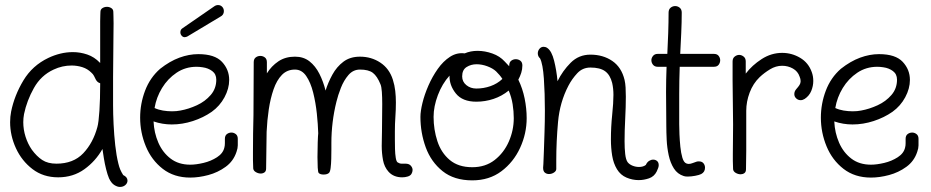

<svg xmlns="http://www.w3.org/2000/svg" viewBox="-20 -693 3679 759"><path d="M454 46Q444 46 432 38.5Q420 31 411 12Q405 -2 399.5 -24Q394 -46 390.5 -68Q387 -90 385 -104Q358 -56 313.5 -24Q269 8 210 8Q151 8 108.5 -24.5Q66 -57 43 -107Q20 -157 20 -210Q20 -221 21 -231.5Q22 -242 24 -252Q37 -316 72.5 -375Q108 -434 171 -464Q194 -475 218.5 -481Q243 -487 268 -487Q297 -487 325 -477.5Q353 -468 375 -445L376 -444V-608Q376 -623 376.5 -632.5Q377 -642 377 -646Q377 -656 385 -661Q393 -666 403 -666Q412 -666 420 -661Q428 -656 428 -646Q428 -641 428.5 -629.5Q429 -618 429 -600Q429 -580 428.5 -553.5Q428 -527 428 -498Q427 -443 427 -388Q427 -333 427 -277Q427 -244 429 -202Q431 -160 435.5 -119Q440 -78 448 -46Q451 -33 455.5 -22.5Q460 -12 467 -1Q484 7 484 21Q484 31 475.5 38.5Q467 46 454 46ZM203 -46Q270 -46 309 -87Q348 -128 365 -191Q370 -209 373 -255Q376 -301 376 -359V-364Q365 -367 359 -378Q355 -386 351.5 -393Q348 -400 341 -406Q326 -421 305.5 -427.5Q285 -434 263 -434Q226 -434 192 -418Q142 -395 114 -345Q86 -295 75 -242Q72 -226 72 -210Q72 -181 81 -152.5Q90 -124 106 -101Q125 -75 147 -60.5Q169 -46 203 -46Z M732 9Q668 9 623.5 -25.5Q579 -60 556.5 -114.5Q534 -169 534 -228Q534 -283 553.5 -334.5Q573 -386 613 -421Q651 -451 689 -465Q727 -479 764 -479Q829 -479 857.5 -448.5Q886 -418 886 -377Q886 -343 867.5 -308.5Q849 -274 817 -251Q784 -228 742.5 -214.5Q701 -201 659 -201Q622 -201 587 -213Q589 -168 606 -129Q623 -90 654.5 -66Q686 -42 732 -42Q755 -42 784.5 -49Q814 -56 838 -71.5Q862 -87 867 -110Q869 -117 869 -127Q869 -137 869 -144Q869 -157 877 -163Q885 -169 895 -169Q904 -169 912 -163Q920 -157 920 -144Q920 -130 920 -118.5Q920 -107 915 -93Q903 -56 872 -33.5Q841 -11 803.5 -1Q766 9 732 9ZM660 -253Q678 -253 693 -256Q726 -262 758.5 -277Q791 -292 813 -317.5Q835 -343 835 -378Q835 -400 819 -412Q803 -424 781 -427Q775 -428 769 -428.5Q763 -429 757 -429Q713 -429 678 -405.5Q643 -382 620.5 -345Q598 -308 591 -266Q606 -259 624 -256Q642 -253 660 -253ZM710 -546Q703 -546 698 -552Q693 -558 693 -565Q693 -576 701 -581L827 -668Q834 -673 842 -673Q852 -673 858.5 -666Q865 -659 865 -649Q865 -634 851 -627L721 -549Q719 -548 716 -547Q713 -546 710 -546Z M1570 8Q1536 8 1516 -14Q1499 -33 1494 -60.5Q1489 -88 1489 -116Q1489 -132 1489.5 -146.5Q1490 -161 1490 -174Q1490 -198 1490.5 -226.5Q1491 -255 1491 -282Q1491 -309 1489.5 -330Q1488 -351 1484 -360Q1471 -392 1454 -405Q1437 -418 1403 -418Q1376 -418 1357.5 -396.5Q1339 -375 1327.5 -345.5Q1316 -316 1310 -291Q1300 -251 1295 -210Q1290 -169 1290 -128Q1290 -121 1290 -103Q1290 -85 1289.5 -65Q1289 -45 1287 -29Q1285 -13 1280 -9Q1273 -3 1259 -3Q1246 -3 1240 -9Q1237 -12 1236 -30.5Q1235 -49 1235 -72Q1235 -101 1236 -130Q1237 -159 1238 -166Q1237 -201 1232.5 -244Q1228 -287 1218 -327Q1208 -367 1190.5 -392.5Q1173 -418 1146 -418Q1115 -418 1094.5 -397Q1074 -376 1061.5 -340Q1049 -304 1042.5 -260.5Q1036 -217 1034 -172Q1033 -136 1033 -99.5Q1033 -63 1032 -27Q1032 -16 1025.5 -11.5Q1019 -7 1011 -7Q1001 -7 991.5 -12.5Q982 -18 981 -27Q980 -44 980 -60Q980 -76 980 -92Q980 -129 980.5 -165.5Q981 -202 982 -238Q982 -290 982.5 -342.5Q983 -395 983 -447Q983 -460 991 -466Q999 -472 1009 -472Q1019 -472 1027 -466Q1035 -460 1035 -447V-403Q1053 -432 1080.5 -450.5Q1108 -469 1146 -469Q1180 -469 1203.5 -450.5Q1227 -432 1242.5 -401.5Q1258 -371 1267 -335Q1277 -367 1294 -398Q1311 -429 1337.5 -449Q1364 -469 1403 -469Q1448 -469 1483.5 -445.5Q1519 -422 1533 -378Q1540 -356 1542.5 -333.5Q1545 -311 1545 -288Q1545 -260 1543 -231.5Q1541 -203 1541 -174V-141Q1541 -124 1541.5 -104Q1542 -84 1544.5 -69Q1547 -54 1552 -51Q1560 -46 1567.5 -46Q1575 -46 1583 -46Q1597 -46 1604 -38Q1611 -30 1611 -21Q1611 -13 1606.5 -5.5Q1602 2 1591 5Q1581 8 1570 8Z M1847 20Q1775 20 1729.5 -16.5Q1684 -53 1663 -110.5Q1642 -168 1642 -231Q1642 -253 1650 -286Q1658 -319 1673.5 -354.5Q1689 -390 1710.5 -420.5Q1732 -451 1759 -468.5Q1786 -486 1817 -482Q1840 -492 1868 -492Q1897 -492 1926.5 -481.5Q1956 -471 1975 -450L1993 -431V-434Q1993 -447 2001 -453Q2009 -459 2019 -459Q2029 -459 2037 -453Q2045 -447 2045 -434Q2045 -419 2040.5 -405Q2036 -391 2029 -378Q2046 -343 2054 -303.5Q2062 -264 2062 -226Q2062 -165 2036 -108.5Q2010 -52 1962 -16Q1914 20 1847 20ZM1863 -343Q1892 -343 1919 -352.5Q1946 -362 1966 -381Q1961 -389 1954.5 -396.5Q1948 -404 1941 -411Q1928 -423 1906.5 -431Q1885 -439 1864 -439Q1842 -439 1824.5 -428Q1807 -417 1807 -391Q1807 -370 1823.5 -356.5Q1840 -343 1863 -343ZM1847 -32Q1899 -32 1935.5 -60.5Q1972 -89 1991.5 -133.5Q2011 -178 2011 -226Q2011 -253 2006.5 -281Q2002 -309 1991 -335Q1964 -313 1931 -302Q1898 -291 1863 -291Q1808 -291 1782 -323.5Q1756 -356 1757 -394Q1728 -362 1711 -317Q1694 -272 1694 -231Q1694 -181 1709 -135Q1724 -89 1758 -60.5Q1792 -32 1847 -32Z M2505 19Q2480 19 2456.5 9Q2433 -1 2419 -24Q2405 -47 2400 -77.5Q2395 -108 2395 -142Q2395 -191 2400 -239Q2405 -287 2405 -318Q2405 -343 2400 -365Q2392 -397 2372 -411.5Q2352 -426 2314 -426Q2283 -426 2262 -403.5Q2241 -381 2227 -354Q2193 -289 2186 -211Q2179 -133 2179 -59V-25Q2179 -17 2170 -11Q2161 -5 2150 -5Q2141 -5 2134 -10.5Q2127 -16 2127 -30Q2127 -34 2127.5 -37.5Q2128 -41 2128 -44Q2129 -61 2130 -94Q2131 -127 2132.5 -169.5Q2134 -212 2134 -256Q2134 -324 2130 -382Q2126 -440 2115 -462Q2106 -470 2106 -482Q2106 -492 2112.5 -500Q2119 -508 2129 -508Q2132 -508 2136 -507Q2140 -506 2144 -503Q2161 -491 2170.5 -453Q2180 -415 2184 -372Q2204 -413 2236 -445Q2268 -477 2314 -477Q2364 -477 2400.5 -452Q2437 -427 2449 -377Q2452 -364 2453 -347.5Q2454 -331 2454 -311Q2454 -271 2451.5 -223.5Q2449 -176 2449 -135Q2449 -106 2451.5 -84Q2454 -62 2461 -52Q2468 -43 2480.5 -38Q2493 -33 2506 -33Q2523 -33 2533 -41Q2538 -52 2546 -57Q2554 -62 2562 -62Q2571 -62 2577.5 -56.5Q2584 -51 2584 -40Q2584 -31 2576 -15Q2566 5 2545.5 12Q2525 19 2505 19Z M2698 5Q2694 5 2690 4.5Q2686 4 2683 3Q2658 -5 2644 -27Q2630 -49 2623.5 -79Q2617 -109 2615.5 -140Q2614 -171 2614 -195Q2614 -230 2613.5 -263Q2613 -296 2613 -329Q2613 -353 2613.5 -378Q2614 -403 2615 -429H2580Q2568 -429 2561.5 -437Q2555 -445 2555 -455Q2555 -464 2561.5 -472Q2568 -480 2580 -480H2618Q2620 -518 2621.5 -562Q2623 -606 2623 -643Q2623 -656 2631 -662.5Q2639 -669 2649 -669Q2659 -669 2667 -662.5Q2675 -656 2675 -643Q2675 -606 2673 -562Q2671 -518 2669 -480H2802Q2815 -480 2821 -472Q2827 -464 2827 -455Q2827 -445 2821 -437Q2815 -429 2802 -429H2667Q2666 -401 2665.5 -374.5Q2665 -348 2665 -322V-202Q2665 -186 2666 -162Q2667 -138 2669.5 -113Q2672 -88 2677.5 -69.5Q2683 -51 2693 -47Q2699 -45 2702 -45Q2710 -45 2718.5 -48.5Q2727 -52 2734 -54Q2736 -55 2739 -55Q2742 -55 2743 -55Q2755 -55 2761 -47.5Q2767 -40 2767 -30Q2767 -13 2752 -5Q2744 -1 2728 2Q2712 5 2698 5Z M2908 -4Q2898 -4 2888.5 -9.5Q2879 -15 2878 -24Q2877 -41 2877 -56.5Q2877 -72 2877 -85Q2877 -113 2877.5 -139.5Q2878 -166 2878 -201Q2878 -245 2877 -288Q2876 -331 2876 -374V-450Q2876 -463 2884.5 -469.5Q2893 -476 2902 -476Q2911 -476 2919.5 -469.5Q2928 -463 2928 -450V-402Q2953 -435 2991 -459.5Q3029 -484 3072 -484Q3110 -484 3143 -464.5Q3176 -445 3189 -408Q3195 -392 3195 -373Q3195 -353 3187 -333.5Q3179 -314 3161 -302Q3153 -297 3145 -297Q3135 -297 3127.5 -304Q3120 -311 3120 -321Q3120 -332 3128 -341Q3136 -350 3140.5 -357Q3145 -364 3145 -372Q3145 -381 3141 -390Q3134 -411 3114.5 -422Q3095 -433 3072 -433Q3047 -433 3024 -419Q3001 -405 2983 -388Q2957 -363 2943.5 -327Q2930 -291 2930 -255V-170Q2930 -133 2930 -97Q2930 -61 2929 -24Q2929 -13 2922.5 -8.5Q2916 -4 2908 -4Z M3423 9Q3359 9 3314.5 -25.5Q3270 -60 3247.5 -114.5Q3225 -169 3225 -228Q3225 -283 3244.5 -334.5Q3264 -386 3304 -421Q3342 -451 3380 -465Q3418 -479 3455 -479Q3520 -479 3548.5 -448.5Q3577 -418 3577 -377Q3577 -343 3558.5 -308.5Q3540 -274 3508 -251Q3475 -228 3433.5 -214.5Q3392 -201 3350 -201Q3313 -201 3278 -213Q3280 -168 3297 -129Q3314 -90 3345.5 -66Q3377 -42 3423 -42Q3446 -42 3475.5 -49Q3505 -56 3529 -71.5Q3553 -87 3558 -110Q3560 -117 3560 -127Q3560 -137 3560 -144Q3560 -157 3568 -163Q3576 -169 3586 -169Q3595 -169 3603 -163Q3611 -157 3611 -144Q3611 -130 3611 -118.5Q3611 -107 3606 -93Q3594 -56 3563 -33.5Q3532 -11 3494.5 -1Q3457 9 3423 9ZM3351 -253Q3369 -253 3384 -256Q3417 -262 3449.5 -277Q3482 -292 3504 -317.5Q3526 -343 3526 -378Q3526 -400 3510 -412Q3494 -424 3472 -427Q3466 -428 3460 -428.5Q3454 -429 3448 -429Q3404 -429 3369 -405.5Q3334 -382 3311.5 -345Q3289 -308 3282 -266Q3297 -259 3315 -256Q3333 -253 3351 -253Z"/></svg>

Font: Twinkle Star
Style: Regular
Weight: 400
Designer: Robert E. Leuschke
Foundry: Robert E. Leuschke
Version: Version 2.010; ttfautohint (v1.8.3)